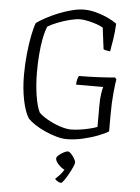

<svg xmlns="http://www.w3.org/2000/svg" viewBox="-62 -768 771 1059"><g transform="rotate(5 323.0 -238.5)"><path d="M326 0Q300 0 268.5 -9Q237 -18 205.5 -32Q174 -46 148.5 -63Q123 -80 109 -95Q87 -129 74 -193.5Q61 -258 61 -331Q61 -393 67 -450Q73 -507 82 -552.5Q91 -598 101 -623Q120 -637 151 -654Q182 -671 219 -686Q256 -701 293 -710.5Q330 -720 361 -720Q392 -720 426.5 -711Q461 -702 492 -687.5Q523 -673 543 -658Q541 -613 534.5 -571Q528 -529 523 -503Q507 -505 499 -507Q491 -509 486 -512L471 -630Q459 -638 436 -646Q413 -654 387.5 -659.5Q362 -665 343 -665Q321 -665 287 -656.5Q253 -648 220 -635Q187 -622 166 -609Q154 -581 146 -539Q138 -497 134.5 -449.5Q131 -402 131 -355Q131 -287 140.5 -225.5Q150 -164 166 -133Q182 -116 214.5 -97.5Q247 -79 283 -67Q319 -55 345 -55Q367 -55 395 -59Q423 -63 449 -69.5Q475 -76 490 -82V-200Q490 -241 494.5 -268Q499 -295 502 -304H352Q352 -321 356 -334.5Q360 -348 364 -353Q415 -353 468 -355.5Q521 -358 562 -362L571 -353Q567 -333 561.5 -278Q556 -223 556 -152V-63Q538 -51 499.5 -36Q461 -21 415 -10.5Q369 0 326 0ZM317 243Q308 243 298 237Q288 231 282 224Q294 213 307.5 198.5Q321 184 329 169Q311 161 294.5 143Q278 125 278 111Q278 103 290 92.5Q302 82 316.5 74.5Q331 67 339 67Q347 67 357.5 78Q368 89 376 102.5Q384 116 384 125Q384 132 375.5 151Q367 170 355 191.5Q343 213 332 228Q321 243 317 243Z"/></g></svg>

Font: Texturina Thin
Style: Regular
Weight: 100
Designer: Guillermo Torres Carreño
Foundry: Omnibus-Type
Version: Version 1.002; ttfautohint (v1.8.3)